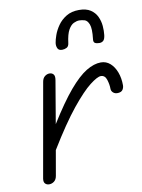

<svg xmlns="http://www.w3.org/2000/svg" viewBox="-89 -866 688 928"><g transform="rotate(-10 255.0 -402.5)"><path d="M480.5 -377Q466.5 -376 457.2 -384Q448 -392 448 -403.5Q448 -424.5 440.5 -448.2Q433 -472 412.5 -472Q395.5 -472 358.2 -443.2Q321 -414.5 265.2 -345.8Q209.5 -277 136.5 -157.5L115 -34.5Q112 -17 101 -8.5Q90 0 76.5 0Q64.5 0 57 -7.8Q49.5 -15.5 52 -32L133.5 -493Q136.5 -510.5 147.2 -519Q158 -527.5 170.5 -527.5Q182.5 -527.5 189.8 -519Q197 -510.5 193.5 -490.5L158 -281Q219 -379 266.2 -434.8Q313.5 -490.5 352 -513.8Q390.5 -537 424 -537Q450 -537 469.5 -519.8Q489 -502.5 499.8 -473.5Q510.5 -444.5 510.5 -410Q510.5 -398 504 -388Q497.5 -378 480.5 -377ZM363.5 -805Q399 -805 420.2 -791Q441.5 -777 451.8 -755Q462 -733 464 -708.8Q466 -684.5 463.5 -664Q461 -644 453.2 -637.2Q445.5 -630.5 434 -630.5Q420 -630.5 412.2 -635.2Q404.5 -640 406.5 -654.5Q412.5 -705.5 404.2 -726.5Q396 -747.5 382 -751.2Q368 -755 356.5 -755Q344 -755 329.5 -748.2Q315 -741.5 303 -720.5Q291 -699.5 285.5 -655.5Q283.5 -640 273.2 -634.8Q263 -629.5 251 -629.5Q234 -629.5 228.8 -641.5Q223.5 -653.5 225.5 -667.5Q227.5 -682 235.5 -704.8Q243.5 -727.5 259.5 -750.5Q275.5 -773.5 301.2 -789.2Q327 -805 363.5 -805Z"/></g></svg>

Font: Edu QLD Hand
Style: Regular
Weight: 400
Designer: Tina and Corey Anderson, Eben Sorkin
Foundry: Sorkin Type Co.
Version: Version 2.000